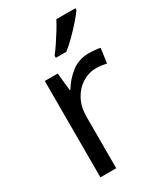

<svg xmlns="http://www.w3.org/2000/svg" viewBox="-191 -845 795 925"><g transform="rotate(-30 206.5 -383.0)"><path d="M335 -546Q350 -546 367.5 -544.5Q385 -543 398 -540L387 -459Q374 -462 358.5 -464Q343 -466 329 -466Q288 -466 252 -443.5Q216 -421 194.5 -380.5Q173 -340 173 -286V0H85V-536H157L167 -438H171Q197 -482 238 -514Q279 -546 335 -546ZM388 -756Q376 -738 351 -709.5Q326 -681 297.5 -652.5Q269 -624 245 -606H187V-618Q202 -637 219.5 -663Q237 -689 254 -716.5Q271 -744 282 -766H388Z"/></g></svg>

Font: Noto Sans Nabataean
Style: Regular
Weight: 400
Designer: Monotype Design Team
Foundry: Monotype Imaging Inc.
Version: Version 2.001; ttfautohint (v1.8.4.7-5d5b)